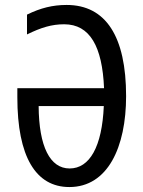

<svg xmlns="http://www.w3.org/2000/svg" viewBox="-20 -745 577 775"><path d="M239 -647C343 -647 393 -557 400 -389H50V-352C50 -113 124 10 260 10C415 10 489 -151 489 -357C489 -598 407 -725 249 -725C193 -725 144 -713 89 -686V-606C146 -634 189 -647 239 -647ZM261 -65C182 -65 137 -153 136 -317H399C392 -153 342 -65 261 -65Z"/></svg>

Font: Noto Sans UI Condensed
Style: Regular
Weight: 400
Width: 3
Designer: Monotype Design Team
Foundry: Monotype Imaging Inc.
Version: Version 1.901